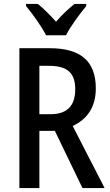

<svg xmlns="http://www.w3.org/2000/svg" viewBox="-20 -960 564 980"><path d="M215 -780H317C339 -825 388 -890 420 -929V-940H360C327 -912 299 -888 266 -849C235 -884 201 -918 173 -940H113V-929C148 -887 193 -824 215 -780ZM233 -714H79V0H181V-292H260L401 0H514L351 -317C424 -351 469 -412 469 -509C469 -646 394 -714 233 -714ZM230 -624C321 -624 364 -590 364 -505C364 -421 324 -377 237 -377H181V-624Z"/></svg>

Font: Noto Sans Tamil Condensed Medium
Style: Regular
Weight: 500
Width: 3
Designer: Jelle Bosma - Monotype Design Team
Foundry: Monotype Imaging Inc.
Version: Version 2.004